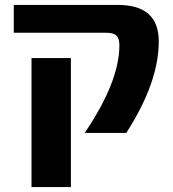

<svg xmlns="http://www.w3.org/2000/svg" viewBox="-20 -540 701 780"><path d="M108 220V-304H268V220ZM625 -372Q625 -205 493 0H324Q465 -208 465 -356Q465 -384 453 -395.5Q441 -407 411 -407H36V-520H459Q625 -520 625 -372Z"/></svg>

Font: M PLUS 1p ExtraBold
Style: Regular
Weight: 800
Version: Version 1.062